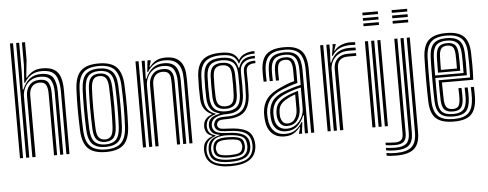

<svg xmlns="http://www.w3.org/2000/svg" viewBox="-59 -962 3386 1333"><g transform="rotate(-5 1633.5 -295.5)"><path d="M371.5 0V-440.8Q371.5 -510.8 347.1 -550.4Q322.8 -590 251 -590Q208.5 -590 179.2 -572Q150 -554 128.5 -519.5H123.2L131.5 -643V-800H153V-678L140.2 -553.2H144.2Q165 -580.5 192 -594.6Q219 -608.8 257.8 -608.8Q311.5 -608.8 340.9 -589.1Q370.2 -569.5 381.6 -532.8Q393 -496 393 -444.8V0ZM48 0V-800H69.5V0ZM91 0V-800H112.2V-597L108.5 -474H113.5Q132 -520.2 164.5 -545.6Q197 -571 244.8 -570.5Q307.5 -570 328.6 -535.4Q349.8 -500.8 349.8 -439.2V0H328.2V-436.5Q328.2 -492 309.4 -521.9Q290.5 -551.8 237 -551.8Q196.5 -551.8 168.9 -533.1Q141.2 -514.5 127 -485.5Q112.8 -456.5 112.8 -425.2V0ZM134.2 0V-427Q134.2 -471.2 159.6 -501Q185 -530.8 232 -530.8Q276.5 -530.8 291.6 -504.8Q306.8 -478.8 306.8 -432.5V0H285.2V-431.2Q285.2 -469.5 273.8 -490.6Q262.2 -511.8 228.8 -511.8Q194 -511.8 175.5 -489Q157 -466.2 157 -429V0Z M648 8.5Q562.5 8.5 523.4 -30Q484.2 -68.5 480.2 -156.5Q477 -236.8 477 -304.8Q477 -372.8 480.2 -444.2Q484.8 -531.8 523.6 -570.1Q562.5 -608.5 648 -608.5Q734 -608.5 772.5 -569.8Q811 -531 815 -443.8Q818.5 -362.5 818.4 -294.4Q818.2 -226.2 815.2 -156.2Q810.8 -67.5 771.4 -29.5Q732 8.5 648 8.5ZM648 -9.2Q721.5 -9.2 755.5 -43.5Q789.5 -77.8 793.5 -157.2Q796.8 -226.8 796.9 -293Q797 -359.2 793.5 -442.8Q790 -520 756.8 -555.4Q723.5 -590.8 648 -590.8Q573 -590.8 539.2 -556Q505.5 -521.2 501.8 -442Q499 -378.8 498.6 -310.2Q498.2 -241.8 502 -156.5Q505.5 -74.2 541.6 -41.8Q577.8 -9.2 648 -9.2ZM648 -26.8Q586.5 -26.8 556.5 -56.6Q526.5 -86.5 523.2 -159.5Q520.5 -229.8 520.4 -301.6Q520.2 -373.5 523.2 -440.2Q526.8 -511.2 555.5 -542.2Q584.2 -573.2 648 -573.2Q708.2 -573.2 738.4 -544Q768.5 -514.8 771.8 -443Q775 -363.8 775.1 -295.8Q775.2 -227.8 772.2 -160.2Q768.8 -87.8 739.5 -57.2Q710.2 -26.8 648 -26.8ZM648 -44.2Q699 -44.2 723.2 -70.9Q747.5 -97.5 750.5 -160.8Q753.2 -219.5 753.5 -289.8Q753.8 -360 750.5 -439.8Q747.8 -503.5 723 -529.6Q698.2 -555.8 648 -555.8Q596.8 -555.8 572.4 -529.2Q548 -502.8 544.8 -439.5Q542.2 -381.2 541.9 -311Q541.5 -240.8 545 -160.2Q547.8 -95.8 573 -70Q598.2 -44.2 648 -44.2ZM648 -61.8Q608.8 -61.8 588.9 -84Q569 -106.2 566.5 -161Q563.5 -235 563.5 -302Q563.5 -369 566.5 -438.5Q569 -492.2 588.1 -515.2Q607.2 -538.2 648 -538.2Q686.5 -538.2 706.5 -516.4Q726.5 -494.5 728.8 -439.2Q734.8 -292.8 729 -161.8Q726.5 -107.5 707.2 -84.6Q688 -61.8 648 -61.8ZM648 -79.2Q678.2 -79.2 691.8 -99.2Q705.2 -119.2 707.2 -162.8Q710 -223.8 710.2 -290.6Q710.5 -357.5 707.2 -438.2Q705.5 -482 691.4 -501.4Q677.2 -520.8 648 -520.8Q617.2 -520.8 603.6 -500.8Q590 -480.8 588 -437.5Q585 -370 585 -305.5Q585 -241 588.2 -161.8Q590 -116.5 604.6 -97.9Q619.2 -79.2 648 -79.2Z M1228.8 0V-440.8Q1228.8 -459.8 1226.4 -485.1Q1224 -510.5 1213.2 -534.4Q1202.5 -558.2 1177.9 -574.1Q1153.2 -590 1108.2 -590Q1065.8 -590 1036.5 -572Q1007.2 -554 985.8 -519.5H980.5L988.8 -600H1010.2L1010.5 -592L998.8 -553.2H1002.8Q1023.8 -580.2 1049.9 -594.5Q1076 -608.8 1115 -608.8Q1166.2 -608.8 1194.2 -590.4Q1222.2 -572 1234 -544.9Q1245.8 -517.8 1248 -490.2Q1250.2 -462.8 1250.2 -444.8V0ZM905.2 0V-600H926.8V0ZM948.2 0V-600H969.8L965.8 -474H970.8Q989 -519.8 1021.5 -545.4Q1054 -571 1102 -570.5Q1158.8 -570.2 1182.9 -537.1Q1207 -504 1207 -439.2V0H1185.5V-436.5Q1185.5 -488.8 1166.9 -520.2Q1148.2 -551.8 1094.2 -551.8Q1053.5 -551.8 1025.9 -533.2Q998.2 -514.8 984.1 -485.8Q970 -456.8 970 -425.2V0ZM991.8 0V-427Q991.8 -471.2 1017 -501Q1042.2 -530.8 1089.2 -530.8Q1126.8 -530.8 1142.2 -513.9Q1157.8 -497 1160.9 -474Q1164 -451 1164 -432.5V0H1142.5V-431.2Q1142.5 -447.2 1140.5 -466Q1138.5 -484.8 1126.9 -498.2Q1115.2 -511.8 1086 -511.8Q1051.2 -511.8 1032.8 -489.1Q1014.2 -466.5 1014.2 -429V0Z M1500.8 182Q1419.5 182 1374.9 153.8Q1330.2 125.5 1326.2 66Q1325 49 1328.2 31.8Q1331.5 7.8 1349.2 -10.4Q1367 -28.5 1391.5 -35.5V-39.8Q1367.2 -47.5 1356 -61.6Q1344.8 -75.8 1341.8 -97Q1340.2 -107.8 1341.8 -119.8Q1347.5 -168.2 1400.2 -186.5V-191.2Q1374.5 -200.5 1353.4 -227.1Q1332.2 -253.8 1330 -299.5Q1328 -340.5 1328.1 -376.2Q1328.2 -412 1330 -456.8Q1334 -538.2 1374.8 -573.4Q1415.5 -608.5 1501.2 -608.5Q1556.2 -608.5 1582.9 -593Q1609.5 -577.5 1620.5 -550.2H1624.8Q1636.2 -571.2 1656.8 -582.2Q1677.2 -593.2 1698.5 -596.9Q1719.8 -600.5 1734 -600V-582.5Q1685.5 -582.8 1658.9 -567Q1632.2 -551.2 1622.2 -523.8H1618Q1609.2 -556 1584.2 -573.4Q1559.2 -590.8 1501.2 -590.8Q1425.5 -590.8 1390.4 -559.2Q1355.2 -527.8 1351.8 -456.5Q1350 -415.2 1349.8 -380.6Q1349.5 -346 1351.5 -300Q1354.2 -250.5 1375.4 -225Q1396.5 -199.5 1427.5 -191.2V-186.5Q1395 -177.5 1379.1 -161.2Q1363.2 -145 1360 -120.2Q1358.5 -108.5 1360 -96.5Q1362.5 -76.8 1374.4 -62.9Q1386.2 -49 1414.2 -40.5V-36.2Q1354.5 -17.2 1346 31.8Q1341.8 49.5 1343 66Q1347.8 120.5 1386.6 143.5Q1425.5 166.5 1500.8 166.5Q1577.8 166.5 1616.9 143.6Q1656 120.8 1663.2 66Q1665.2 50.8 1663 31.8Q1657.2 -19.2 1619.1 -39.9Q1581 -60.5 1504.8 -62.5Q1453.5 -63.8 1437 -72.1Q1420.5 -80.5 1414.5 -96Q1409 -108.5 1412.2 -120.5Q1418.8 -145.8 1436.2 -155.1Q1453.8 -164.5 1501.2 -163.8Q1572.5 -163 1608.1 -194.2Q1643.8 -225.5 1648.2 -299.2Q1650.2 -341 1650.4 -377.5Q1650.5 -414 1649 -460.5Q1647.8 -495.5 1668.8 -515.2Q1689.8 -535 1734 -533.2V-515.8Q1699.2 -516.2 1683.5 -502.5Q1667.8 -488.8 1668.8 -456.8Q1670 -413.8 1669.9 -376.5Q1669.8 -339.2 1667.8 -299.2Q1662.8 -217.5 1624.2 -182Q1585.8 -146.5 1501.2 -146.2Q1457.8 -146.2 1446.8 -139.4Q1435.8 -132.5 1431.8 -116.2Q1431.2 -114.2 1431.1 -110.4Q1431 -106.5 1432.8 -103.2Q1437.8 -90.2 1449.6 -85.4Q1461.5 -80.5 1504.8 -79.5Q1590 -77.2 1633.1 -53.1Q1676.2 -29 1682.5 31.8Q1684.5 48.8 1682.5 66Q1670 182 1500.8 182ZM1500.8 151.8Q1430.8 151.8 1396.6 133.2Q1362.5 114.8 1358.2 66.8Q1356.8 49.2 1360.2 31.8Q1369 -24.8 1441.8 -38V-42.2Q1410.2 -47 1395.2 -60.2Q1380.2 -73.5 1375.5 -96.8Q1373.2 -107.2 1374.8 -120.2Q1377.5 -146.5 1395.9 -163.1Q1414.2 -179.8 1454.2 -186.5V-191Q1416 -200 1395.9 -225.2Q1375.8 -250.5 1373 -302Q1371.5 -337 1371.4 -373.2Q1371.2 -409.5 1373.2 -454.8Q1376.5 -519.8 1407.5 -546.5Q1438.5 -573.2 1501.2 -573.2Q1554.5 -573.2 1579.8 -554.8Q1605 -536.2 1614.5 -493.2H1618.8Q1632.2 -533 1657.5 -550Q1682.8 -567 1734 -567.2V-549.8Q1681 -551.5 1653.4 -527Q1625.8 -502.5 1628.2 -456.2Q1630 -417.2 1629.8 -375.5Q1629.5 -333.8 1628.2 -302.5Q1624 -233.8 1591.9 -206.8Q1559.8 -179.8 1501.2 -180.5Q1462.8 -181 1432.2 -167.2Q1401.8 -153.5 1395.8 -124.2Q1392.8 -110.5 1395.8 -97.5Q1402 -70.5 1426.5 -60.8Q1451 -51 1505 -49.5Q1570.8 -48 1606.6 -28.6Q1642.5 -9.2 1647 32Q1649.5 50 1647.2 66.2Q1640.8 113.2 1604.8 132.5Q1568.8 151.8 1500.8 151.8ZM1501.2 -200.2Q1552.8 -200.2 1578.4 -223.8Q1604 -247.2 1607.2 -303.8Q1608.8 -334.8 1609.1 -373.2Q1609.5 -411.8 1608 -453.8Q1605.5 -512 1578 -533.9Q1550.5 -555.8 1501.2 -555.8Q1448.5 -555.8 1423 -532.4Q1397.5 -509 1394.8 -453.2Q1393 -413.5 1393.1 -375.5Q1393.2 -337.5 1394.8 -303Q1397.5 -248.8 1423.1 -224.5Q1448.8 -200.2 1501.2 -200.2ZM1501.2 -217.8Q1460.8 -217.8 1439.8 -236.9Q1418.8 -256 1416.2 -304.2Q1414.8 -340 1414.8 -378.1Q1414.8 -416.2 1416.2 -452Q1418.8 -499.8 1439.4 -519Q1460 -538.2 1501.2 -538.2Q1543.5 -538.2 1563.9 -519Q1584.2 -499.8 1586.2 -453Q1589.2 -374.8 1585.8 -304.8Q1582.8 -257 1562.2 -237.4Q1541.8 -217.8 1501.2 -217.8ZM1501.2 -235.2Q1531 -235.2 1546.4 -251Q1561.8 -266.8 1564 -306.5Q1565.8 -340 1566 -376.8Q1566.2 -413.5 1564.8 -452Q1563 -490 1547.6 -505.4Q1532.2 -520.8 1501.2 -520.8Q1470.8 -520.8 1455.2 -505.2Q1439.8 -489.8 1438 -451Q1436.2 -415 1436.2 -378.1Q1436.2 -341.2 1438 -305.2Q1439.8 -266.2 1455.5 -250.8Q1471.2 -235.2 1501.2 -235.2ZM1500.8 135.8Q1569.8 135.8 1596.1 118.1Q1622.5 100.5 1627 66.2Q1629.2 51.8 1626.2 31.5Q1621.8 -4.5 1591.1 -17.5Q1560.5 -30.5 1504.8 -33.5Q1447 -36.8 1416.9 -21.5Q1386.8 -6.2 1378 31.8Q1373.5 48.2 1375.8 66.5Q1380.2 107 1411.6 121.4Q1443 135.8 1500.8 135.8ZM1500.8 120.8Q1447.2 120.8 1421.6 109Q1396 97.2 1392.5 66.2Q1389.5 48.5 1394.2 31.5Q1400.8 0.2 1427.4 -10.6Q1454 -21.5 1505.8 -20Q1553 -18.5 1578.5 -8.5Q1604 1.5 1608.8 31.8Q1612.8 49 1609.5 66.2Q1604.5 98.2 1578.5 109.5Q1552.5 120.8 1500.8 120.8ZM1500.8 104.8Q1540 104.8 1562.4 97.9Q1584.8 91 1589.8 66.5Q1595.8 49.5 1589 31.8Q1585 10.2 1563.2 4Q1541.5 -2.2 1504.8 -3.2Q1461 -4.8 1439.2 3.1Q1417.5 11 1413.5 31.2Q1405.2 49.2 1411 66.5Q1415.5 90 1437.2 97.4Q1459 104.8 1500.8 104.8Z M2077.2 0V-439.5Q2077.2 -520.5 2046.2 -555.6Q2015.2 -590.8 1943.2 -590.8Q1869.2 -590.8 1836 -560.5Q1802.8 -530.2 1800 -460.2Q1799.2 -442.5 1799.4 -422.2Q1799.5 -402 1800.8 -382.2H1779.5Q1777 -422 1778.5 -461.2Q1781.5 -540.5 1820 -574.5Q1858.5 -608.5 1943.2 -608.5Q2026.8 -608.5 2062.8 -569.2Q2098.8 -530 2098.8 -439.5V0ZM2034 0.2V-52L2037.5 -126H2032.8Q2015 -81.2 1984 -53.4Q1953 -25.5 1904 -25.8Q1862.8 -25.8 1836.9 -50.8Q1811 -75.8 1807.2 -125.2Q1806.8 -135 1806.2 -145.6Q1805.8 -156.2 1806.2 -165Q1809.8 -212.2 1832.9 -245Q1856 -277.8 1911.8 -300.2Q1980.2 -327 2034 -337.5V-439.5Q2034 -501.8 2013.1 -528.8Q1992.2 -555.8 1943.2 -555.8Q1892 -555.8 1868.6 -533.2Q1845.2 -510.8 1843.2 -459.2Q1842.5 -441.8 1842.6 -422Q1842.8 -402.2 1843.8 -382.2H1822.2Q1821.2 -403.2 1821.1 -423.1Q1821 -443 1821.8 -459.8Q1824 -520.5 1852.2 -546.9Q1880.5 -573.2 1943.2 -573.2Q2003.5 -573.2 2029.5 -542.2Q2055.5 -511.2 2055.5 -439.5V0.2ZM1891.2 8.8Q1835.2 8.8 1802.2 -24.9Q1769.2 -58.5 1764.2 -121.8Q1763.2 -133.8 1763 -147.1Q1762.8 -160.5 1763.2 -168.8Q1767.2 -226.2 1797.5 -265.1Q1827.8 -304 1897 -333.2Q1924.2 -345.2 1943.2 -352.9Q1962.2 -360.5 1990.8 -367.8V-439.5Q1990.8 -480.8 1980.6 -500.8Q1970.5 -520.8 1943.2 -520.8Q1913.2 -520.8 1900.4 -505.4Q1887.5 -490 1886.2 -456.5Q1886 -446 1885.9 -426Q1885.8 -406 1886.8 -382.2H1865.2Q1864.2 -408.5 1864.4 -426.6Q1864.5 -444.8 1864.8 -458.8Q1866.5 -502.8 1885.6 -520.5Q1904.8 -538.2 1943.2 -538.2Q1982 -538.2 1997.1 -514.4Q2012.2 -490.5 2012.2 -439.5V-353Q1980.5 -345.2 1955.1 -336.2Q1929.8 -327.2 1904.2 -316.8Q1841.2 -290.8 1814.9 -254.9Q1788.5 -219 1784.8 -167Q1784.2 -157.2 1784.6 -146Q1785 -134.8 1785.8 -123.5Q1790.2 -67.5 1819.4 -37.9Q1848.5 -8.2 1897.8 -8.2Q1942.2 -8.2 1971.1 -29Q2000 -49.8 2017.8 -80.5H2022.8L2014.8 -17.2V0H1993.2L1993 -4.2L2004.5 -46.8H2000.5Q1979.5 -19.8 1954.6 -5.5Q1929.8 8.8 1891.2 8.8ZM1911.8 -43Q1947.2 -43 1974.8 -62.8Q2002.2 -82.5 2017.8 -112.9Q2033.2 -143.2 2033.2 -175V-319.8Q2008.2 -314.8 1977.9 -305.2Q1947.5 -295.8 1919 -283.5Q1875.5 -264.2 1852.9 -236.4Q1830.2 -208.5 1827.8 -161.2Q1827.2 -152 1827.9 -143.5Q1828.5 -135 1829 -127.2Q1832 -86 1853.6 -64.5Q1875.2 -43 1911.8 -43ZM1917 -61.8Q1886.8 -61.8 1870.6 -81.4Q1854.5 -101 1850.5 -129Q1848.5 -146.8 1849.2 -159.2Q1851.5 -200 1869.9 -224.6Q1888.2 -249.2 1926 -267Q1944.2 -275.8 1967.1 -284.1Q1990 -292.5 2011.8 -298.5V-173Q2011.8 -128.5 1987.8 -95.1Q1963.8 -61.8 1917 -61.8ZM1920 -79Q1954.8 -79 1972.4 -106.5Q1990 -134 1990 -171.2V-275.8Q1954 -263 1933 -250.5Q1900.5 -233 1886.1 -213Q1871.8 -193 1871 -159.5Q1870.8 -152.5 1870.9 -145.5Q1871 -138.5 1872 -131Q1874.5 -111.2 1886 -95.1Q1897.5 -79 1920 -79Z M2267.5 -519.5 2278.2 -583V-600H2300L2300.2 -595.8L2285.8 -553.2H2289.8Q2307 -576.5 2337.8 -589.5Q2368.5 -602.5 2401 -602.5Q2415.5 -602.5 2435.8 -600.8V-581.8Q2420.5 -583.5 2402.5 -583.5Q2359.5 -583.5 2327 -568.8Q2294.5 -554 2272.8 -519.5ZM2235.2 0V-600H2256.8L2257 -548L2252.8 -474H2257.8Q2294.5 -564.2 2391.2 -564.2Q2403.5 -564.2 2416.4 -563.9Q2429.2 -563.5 2435.8 -562.8V-544Q2428.2 -544.5 2414.4 -544.9Q2400.5 -545.2 2387.2 -545.2Q2344 -545.2 2315 -527.8Q2286 -510.2 2271.5 -482.8Q2257 -455.2 2257 -425.2V0ZM2192.2 0V-600H2213.8V0ZM2278.8 0V-427Q2278.8 -472.2 2305.8 -498.4Q2332.8 -524.5 2377.8 -524.5H2435.8V-505.2Q2422.5 -505.5 2407 -505.4Q2391.5 -505.2 2377.8 -505.2Q2338.2 -505.2 2319.9 -485.1Q2301.5 -465 2301.5 -429V0Z M2503.8 -781V-800H2611.8V-781ZM2503.8 -743.2V-762.2H2611.8V-743.2ZM2503.8 -705.5V-724.5H2611.8V-705.5ZM2590.8 0V-600H2612.2V0ZM2504.2 0V-600H2525.8V0ZM2547.5 0V-600H2569V0Z M2707.8 -781V-800H2815.8V-781ZM2707.8 -743.2V-762.2H2815.8V-743.2ZM2707.8 -705.5V-724.5H2815.8V-705.5ZM2652 208.8Q2605.2 208.8 2585.5 203.2V185.2Q2611 190.5 2652 190.5Q2728.8 190.5 2762.1 160Q2795.5 129.5 2795.5 59.2V-600H2817V59.2Q2817 139.5 2778.8 174.1Q2740.5 208.8 2652 208.8ZM2652 172.2Q2635 172.2 2617.9 171Q2600.8 169.8 2585.5 167V149Q2619 153.8 2652 153.8Q2705.8 153.8 2729 131.8Q2752.2 109.8 2752.2 59.2V-600H2773.8V59.2Q2773.8 119.8 2745.5 146Q2717.2 172.2 2652 172.2ZM2652 135.2Q2622 135.2 2585.5 130.8V113Q2605.5 115 2622.1 116.1Q2638.8 117.2 2652 117.2Q2682.5 117.2 2695.8 103.8Q2709 90.2 2709 59.2V-600H2730.5V59.2Q2730.5 100 2712.2 117.6Q2694 135.2 2652 135.2Z M3072.2 8.5Q2987.8 8.5 2949 -25.9Q2910.2 -60.2 2906.5 -141Q2905.2 -169 2904.8 -210.5Q2904.2 -252 2904.2 -298Q2904.2 -344 2904.9 -386Q2905.5 -428 2906.5 -457Q2911 -539 2950 -573.8Q2989 -608.5 3071 -608.5Q3152.2 -608.5 3190 -574.8Q3227.8 -541 3231.5 -461Q3233 -427 3233.1 -375.5Q3233.2 -324 3230.5 -269H3012.2Q3012.5 -235.5 3013 -203.4Q3013.5 -171.2 3014.2 -149.2Q3016 -111.8 3028.9 -95.5Q3041.8 -79.2 3072.2 -79.2Q3099 -79.2 3110.5 -94Q3122 -108.8 3123.5 -146.2Q3124.8 -172.2 3122.5 -219.5H3144.2Q3146.5 -172.5 3145.2 -145.2Q3143.2 -99.2 3126.6 -80.5Q3110 -61.8 3072.2 -61.8Q3030.8 -61.8 3012.5 -81.1Q2994.2 -100.5 2992.5 -147Q2991.5 -171.8 2991.1 -210.8Q2990.8 -249.8 2990.8 -286.5H3209.8Q3211.8 -334.2 3211.6 -381.1Q3211.5 -428 3210 -460Q3206.8 -532 3173.5 -561.4Q3140.2 -590.8 3071 -590.8Q2998.8 -590.8 2965.5 -559.5Q2932.2 -528.2 2928.2 -455.8Q2927 -425.8 2926.4 -383.5Q2925.8 -341.2 2925.9 -296Q2926 -250.8 2926.5 -210.2Q2927 -169.8 2928 -143Q2931.5 -71.2 2964.6 -40.2Q2997.8 -9.2 3072.2 -9.2Q3143.5 -9.2 3175 -39.6Q3206.5 -70 3210 -142Q3210.8 -158.5 3210.4 -179Q3210 -199.5 3209 -219.5H3230.5Q3231.5 -201.2 3231.9 -180.1Q3232.2 -159 3231.5 -141.2Q3227.8 -60.5 3191.1 -26Q3154.5 8.5 3072.2 8.5ZM3072.2 -26.8Q3009.8 -26.8 2981.2 -53.2Q2952.8 -79.8 2949.5 -143.8Q2948.5 -171.5 2948 -212.8Q2947.5 -254 2947.5 -299.2Q2947.5 -344.5 2948 -385.6Q2948.5 -426.8 2949.8 -454.2Q2953.2 -519 2981.6 -546.1Q3010 -573.2 3071 -573.2Q3129 -573.2 3157.2 -548Q3185.5 -522.8 3188.2 -459.5Q3189.5 -433.8 3189.9 -392.6Q3190.2 -351.5 3188.8 -304H2969.2Q2969 -257 2969.1 -220.5Q2969.2 -184 2970 -145.5Q2970.8 -91 2994 -67.6Q3017.2 -44.2 3072.2 -44.2Q3118.8 -44.2 3141.4 -65.5Q3164 -86.8 3166.8 -143.2Q3168 -173.8 3165.8 -219.5H3187.2Q3188.2 -199.2 3188.6 -179.6Q3189 -160 3188.2 -142.8Q3185.2 -79.5 3158.9 -53.1Q3132.5 -26.8 3072.2 -26.8ZM2969.2 -321.5H3167.5Q3168.5 -363.2 3168.1 -399.5Q3167.8 -435.8 3166.8 -459Q3164.2 -514.8 3140.2 -535.2Q3116.2 -555.8 3071 -555.8Q3021.2 -555.8 2997.8 -532.6Q2974.2 -509.5 2971.2 -453Q2970.5 -435 2970 -398.4Q2969.5 -361.8 2969.2 -321.5ZM2990.8 -339.2Q2991 -365.8 2991.5 -396.4Q2992 -427 2992.8 -451.8Q2995.2 -499 3013.4 -518.6Q3031.5 -538.2 3071 -538.2Q3109.5 -538.2 3126.4 -519.5Q3143.2 -500.8 3145.2 -457Q3146 -440.2 3146.5 -408.1Q3147 -376 3146 -339.2ZM3012.8 -356.8H3124.5Q3125 -387.2 3124.6 -415.1Q3124.2 -443 3123.5 -456.2Q3122 -491.5 3109.9 -506.1Q3097.8 -520.8 3071 -520.8Q3042.2 -520.8 3029.2 -505Q3016.2 -489.2 3014.5 -450.8Q3013.8 -431.2 3013.4 -408.2Q3013 -385.2 3012.8 -356.8Z"/></g></svg>

Font: Big Shoulders Inline Display
Style: Bold
Weight: 700
Designer: Patric King
Foundry: XO Type Co
Version: Version 1.000